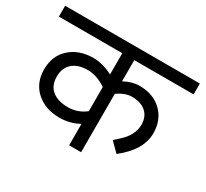

<svg xmlns="http://www.w3.org/2000/svg" viewBox="-150 -746 986 921"><g transform="rotate(30 343.0 -285.0)"><path d="M387.5 -392.5Q431.2 -416.2 471.2 -416.2Q548.8 -416.2 595.6 -370.6Q642.5 -325 642.5 -251.2Q642.5 -158.8 538.8 -77.5L490 -126.2Q495 -131.2 520 -153.8Q545 -176.2 558.8 -203.1Q572.5 -230 572.5 -258.8Q572.5 -302.5 544.4 -327.5Q516.2 -352.5 466.2 -352.5Q430 -352.5 387.5 -323.8V0H321.2V-118.8Q272.5 -91.2 213.8 -91.2Q135 -91.2 85 -136.2Q35 -181.2 35 -256.2Q35 -331.2 85 -376.2Q135 -421.2 213.8 -421.2Q263.8 -421.2 321.2 -392.5V-510H-30V-570H716.2V-510H387.5ZM321.2 -188.8V-322.5Q270 -357.5 218.8 -357.5Q166.2 -357.5 135.6 -331.2Q105 -305 105 -256.2Q105 -206.2 136.9 -180.6Q168.8 -155 225 -155Q277.5 -155 321.2 -188.8Z"/></g></svg>

Font: Cambay
Style: Regular
Weight: 400
Designer: Pooja Saxena
Foundry: Pooja Saxena
Version: Version 1.181;PS 001.181;hotconv 1.0.70;makeotf.lib2.5.58329